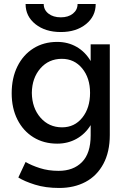

<svg xmlns="http://www.w3.org/2000/svg" viewBox="-20 -720 631 953"><path d="M71 161 107 84Q136 101 178 114.5Q220 128 271 128Q344 128 387 84.5Q430 41 430 -48V-99Q403 -55 360 -31Q317 -7 264 -7Q197 -7 146 -38.5Q95 -70 66.5 -126.5Q38 -183 38 -257Q38 -333 66.5 -390.5Q95 -448 146 -480Q197 -512 264 -512Q317 -512 360 -487.5Q403 -463 430 -417V-500H525V-50Q525 34 493 93.5Q461 153 404.5 183Q348 213 274 213Q206 213 153.5 196.5Q101 180 71 161ZM288 -88Q350 -88 388.5 -136Q427 -184 427 -259Q427 -333 388 -380.5Q349 -428 287 -428Q222 -428 180.5 -380.5Q139 -333 138 -259Q139 -184 181 -136Q223 -88 288 -88ZM107 -700H197Q197 -671 220.5 -652.5Q244 -634 282 -634Q319 -634 342 -652.5Q365 -671 365 -700H455Q455 -639 406.5 -600Q358 -561 282 -561Q205 -561 156 -600Q107 -639 107 -700Z"/></svg>

Font: Oak Sans Medium
Style: Regular
Weight: 500
Designer: Erik Kennedy, Walven
Foundry: Erik Kennedy, Walven
Version: Version 1.000